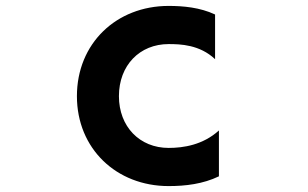

<svg xmlns="http://www.w3.org/2000/svg" viewBox="-20 -557 1040 649"><path d="M720 39V-116C666 -67 600 -57 550 -57C452 -57 382 -129 382 -232C382 -336 452 -408 550 -408C590 -408 655 -406 707 -357V-508C656 -532 599 -537 550 -537C373 -537 240 -410 240 -232C240 -55 373 72 550 72C607 72 666 65 720 39Z"/></svg>

Font: LINE Seed JP App_OTF Bold
Style: Regular
Weight: 700
Designer: LINE & Fontrix & Fontworks
Version: Version 1.009